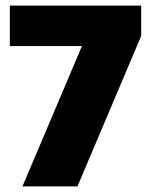

<svg xmlns="http://www.w3.org/2000/svg" viewBox="-20 -664 538 684"><path d="M60 0 272 -500H15V-644H483V-536L256 0Z"/></svg>

Font: Kanit
Style: Bold
Weight: 700
Designer: Katatrad Team
Foundry: CadsonDemak
Version: Version 2.000; ttfautohint (v1.8.3)